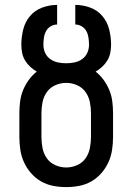

<svg xmlns="http://www.w3.org/2000/svg" viewBox="-20 -755 540 783"><path d="M250 8Q223 8 197 3Q171 -2 148 -15Q125 -28 107 -48.5Q89 -69 78 -93Q67 -117 63 -143.5Q59 -170 59 -196V-293Q59 -317 62 -341Q65 -365 74 -387Q83 -409 97 -428.5Q111 -448 130 -463Q116 -471 103.5 -482.5Q91 -494 82.5 -508Q74 -522 70.5 -538.5Q67 -555 67 -572Q67 -603 74.5 -634Q82 -665 102 -689Q122 -713 152 -724Q182 -735 213 -735V-655Q199 -655 186.5 -647.5Q174 -640 167.5 -627.5Q161 -615 159 -600.5Q157 -586 157 -572Q157 -555 164 -539.5Q171 -524 185 -514Q199 -504 216 -500.5Q233 -497 250 -497Q267 -497 284 -500.5Q301 -504 315 -514Q329 -524 336 -539.5Q343 -555 343 -572Q343 -586 341 -600.5Q339 -615 332.5 -627.5Q326 -640 313.5 -647.5Q301 -655 287 -655V-735Q318 -735 348 -724Q378 -713 398 -689Q418 -665 425.5 -634Q433 -603 433 -572Q433 -555 429.5 -538.5Q426 -522 417.5 -508Q409 -494 396.5 -482.5Q384 -471 370 -463Q389 -448 403 -428.5Q417 -409 426 -387Q435 -365 438 -341Q441 -317 441 -293V-196Q441 -170 437 -143.5Q433 -117 422 -93Q411 -69 393 -48.5Q375 -28 352 -15Q329 -2 303 3Q277 8 250 8ZM250 -72Q273 -72 294.5 -81.5Q316 -91 329 -109.5Q342 -128 346.5 -151Q351 -174 351 -196V-293Q351 -316 346.5 -338.5Q342 -361 329 -379.5Q316 -398 294.5 -407.5Q273 -417 250 -417Q227 -417 205.5 -407.5Q184 -398 171 -379.5Q158 -361 153.5 -338.5Q149 -316 149 -293V-196Q149 -174 153.5 -151Q158 -128 171 -109.5Q184 -91 205.5 -81.5Q227 -72 250 -72Z"/></svg>

Font: Iosevka Curly Slab Medium
Style: Regular
Weight: 500
Monospace: yes
Designer: Belleve Invis
Foundry: Belleve Invis
Version: Version 22.1.2; ttfautohint (v1.8.4)